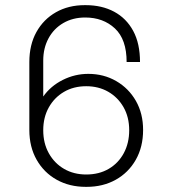

<svg xmlns="http://www.w3.org/2000/svg" viewBox="-20 -716 655 746"><path d="M313 10Q250 10 200.5 -17.5Q151 -45 122.5 -95Q94 -145 94 -211V-475Q94 -542 121.5 -591.5Q149 -641 197.5 -668.5Q246 -696 309 -696H313Q376 -696 423.5 -670.5Q471 -645 497.5 -596Q524 -547 524 -475H472Q472 -563 426.5 -605.5Q381 -648 311 -648Q263 -648 226 -626.5Q189 -605 168.5 -567Q148 -529 148 -481V-341Q177 -382 224 -405.5Q271 -429 323 -429Q383 -429 431.5 -401Q480 -373 508 -324Q536 -275 536 -211Q536 -145 507.5 -95Q479 -45 429.5 -17.5Q380 10 317 10ZM315 -38Q365 -38 402.5 -60Q440 -82 461 -121Q482 -160 482 -210Q482 -261 460 -299.5Q438 -338 400.5 -359.5Q363 -381 315 -381Q266 -381 228.5 -359Q191 -337 169.5 -298.5Q148 -260 148 -210Q148 -159 170 -120Q192 -81 229.5 -59.5Q267 -38 315 -38Z"/></svg>

Font: Chivo Medium Thin
Style: Regular
Weight: 250
Version: Version 2.002